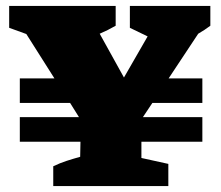

<svg xmlns="http://www.w3.org/2000/svg" viewBox="-20 -629 747 649"><path d="M47 -150V-233H247L217 -281H47V-364H164L69 -514L11 -535V-609H371V-542Q345 -527 317 -515L399 -367L479 -506L419 -535V-609H691V-542Q671 -527 650 -515L550 -364H664V-281H495L463 -233H664V-150H458V-95L549 -75V0H160V-67Q183 -78 204.5 -85Q226 -92 251 -99L252 -150Z"/></svg>

Font: Piazzolla Black
Style: Regular
Weight: 900
Designer: Juan Pablo del Peral
Foundry: Huerta Tipografica
Version: Version 1.330